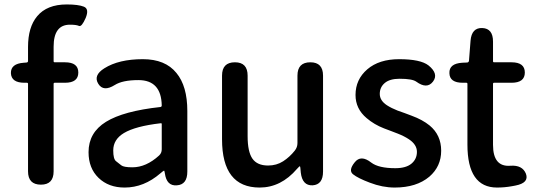

<svg xmlns="http://www.w3.org/2000/svg" viewBox="-20 -830 2412 863"><path d="M164 0Q106 0 106 -60V-453Q106 -458 101 -458H90Q31 -458 29 -501Q28 -544 87 -548L100 -549Q106 -550 106 -556V-619Q106 -708 147 -757Q191 -810 280 -810Q332 -810 357 -800Q382 -790 365 -749Q347 -708 335 -713.5Q323 -719 294 -719Q221 -719 221 -620V-555Q221 -550 226 -550H272Q332 -550 332 -504Q332 -458 272 -458H226Q221 -458 221 -453V-60Q221 0 164 0Z M540 13Q468 13 423 -30.5Q378 -74 378 -146Q378 -234 456.5 -282.5Q535 -331 701 -349Q707 -350 707 -356Q705 -470 602 -470Q531 -470 496 -448Q445 -416 422 -453Q398 -491 449 -523Q514 -564 622 -564Q723 -564 773 -502Q822 -443 822 -331V-59Q822 0 775 3Q729 7 721 -51L720 -56Q719 -63 717 -63Q715 -63 701 -51Q627 13 540 13ZM575 -78Q637 -78 695 -131Q707 -142 707 -159V-272Q707 -277 702 -276Q589 -263 537 -232Q489 -203 489 -154Q489 -115 501.5 -105.5Q514 -96 525 -87Q536 -78 575 -78Z M1147 13Q978 13 978 -204V-490Q978 -550 1036 -550Q1093 -550 1093 -490V-218Q1093 -148 1114.5 -117Q1136 -86 1185 -86Q1223 -86 1252.5 -105Q1282 -124 1305 -153Q1317 -168 1317 -187V-490Q1317 -550 1375 -550Q1432 -550 1432 -490V-59Q1432 0 1385 3Q1339 5 1332 -54L1330 -76Q1329 -83 1327.5 -83Q1326 -83 1315 -71Q1243 13 1147 13Z M1754 13Q1699 13 1642 -9Q1589 -29 1567 -46.5Q1545 -64 1574 -100Q1602 -136 1649 -99Q1682 -74 1757 -74Q1805 -74 1829.5 -94.5Q1854 -115 1854 -147.5Q1854 -180 1818 -204Q1797 -218 1769 -229Q1740 -240 1736.5 -241.5Q1733 -243 1706 -253Q1662 -270 1628 -299Q1578 -341 1578 -403Q1578 -473 1631 -518.5Q1684 -564 1774 -564Q1870 -564 1906 -536Q1953 -498 1926 -463Q1899 -428 1851 -463Q1833 -476 1776 -476Q1732 -476 1709.5 -457Q1687 -438 1687 -408Q1687 -378 1719 -357Q1739 -344 1767 -333Q1795 -323 1798 -322Q1801 -321 1830 -310Q1879 -292 1911 -266Q1963 -223 1963 -152.5Q1963 -82 1910 -36Q1852 13 1754 13Z M2281 7Q2248 13 2214 13Q2081 13 2081 -180V-453Q2081 -458 2076 -458H2060Q2001 -458 2000 -501Q1998 -544 2057 -548L2080 -549Q2087 -550 2088 -557L2095 -647Q2100 -706 2148 -704Q2196 -702 2196 -643V-555Q2196 -550 2201 -550H2279Q2339 -550 2339 -504Q2339 -458 2279 -458H2201Q2196 -458 2196 -453V-179Q2196 -79 2274 -85Q2328 -89 2344 -49Q2359 -8 2297 4Z"/></svg>

Font: Resource Han Rounded KR Medium
Style: Regular
Weight: 500
Designer: Cyano Hao (round all glyphs); Ryoko NISHIZUKA 西塚涼子 (kana, bopomofo & ideographs); Paul D. Hunt (Latin, Greek & Cyrillic)
Foundry: Cyano Hao
Version: 0.990